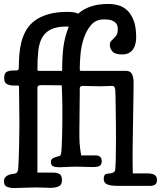

<svg xmlns="http://www.w3.org/2000/svg" viewBox="-43 -845 813 970"><path d="M632 -428Q632 -393 631 -346.5Q630 -300 629.5 -252Q629 -204 628 -158Q627 -112 627 -77Q627 -66 627 -52Q627 -38 627 -23Q627 -8 627.5 6.5Q628 21 628 31H702Q725 31 737.5 38.5Q750 46 750 63Q750 82 740 88Q730 94 720 94H555Q516 94 498.5 86.5Q481 79 481 58Q481 35 498 33Q521 31 529.5 26.5Q538 22 539 12Q541 -5 542 -45.5Q543 -86 543 -149Q543 -183 542.5 -223Q542 -263 541.5 -298.5Q541 -334 540.5 -360.5Q540 -387 539 -394Q538 -399 535 -405Q532 -411 521 -411Q519 -411 511.5 -410.5Q504 -410 494.5 -410Q485 -410 476.5 -409.5Q468 -409 464 -409Q456 -409 443 -409.5Q430 -410 417.5 -410Q405 -410 394 -410.5Q383 -411 378 -411Q360 -411 360 -400Q360 -397 360 -379.5Q360 -362 359.5 -337.5Q359 -313 359 -284Q359 -255 358.5 -229Q358 -203 358 -183Q358 -163 358 -157Q358 -123 362 -93.5Q366 -64 367 -60H439Q471 -60 471 -30Q471 -15 461.5 -8Q452 -1 426 -1Q408 -1 388.5 -2Q369 -3 346 -3Q319 -3 293.5 -1.5Q268 0 257 0Q237 0 225.5 -5Q214 -10 214 -27Q214 -42 229 -48Q244 -54 255 -56Q261 -57 263 -61.5Q265 -66 267 -77Q268 -86 269 -111Q270 -136 271 -168Q272 -200 272 -235Q272 -270 272 -300Q272 -318 271.5 -337Q271 -356 270.5 -372Q270 -388 269.5 -399.5Q269 -411 269 -414Q234 -414 213 -414.5Q192 -415 166 -415Q146 -415 146 -402V27H224Q247 27 258.5 34.5Q270 42 270 66Q270 89 253.5 96.5Q237 104 211 104Q193 104 181 103Q169 102 146 102Q132 102 114 102.5Q96 103 79 103.5Q62 104 48 104.5Q34 105 28 105Q9 105 -7 99Q-23 93 -23 70Q-23 59 -17.5 52Q-12 45 -4 41Q4 37 12.5 35Q21 33 26 33Q39 32 43.5 25Q48 18 49 7Q50 -8 51.5 -41Q53 -74 53.5 -110Q54 -146 54.5 -178.5Q55 -211 55 -227Q55 -275 54 -318Q53 -361 53 -409Q53 -411 50.5 -412Q48 -413 40 -413H24Q7 -413 -7.5 -420Q-22 -427 -22 -450Q-22 -476 -8.5 -482.5Q5 -489 27 -489H40Q52 -489 52 -501Q52 -533 54.5 -567Q57 -601 65 -632.5Q73 -664 89 -692Q105 -720 132.5 -740.5Q160 -761 200.5 -773Q241 -785 299 -785Q315 -785 328 -783Q341 -781 352 -776Q378 -799 415 -812Q452 -825 505 -825Q529 -825 554 -818.5Q579 -812 599.5 -793Q620 -774 632.5 -741Q645 -708 645 -656Q645 -640 641.5 -624.5Q638 -609 630 -597Q622 -585 608.5 -577.5Q595 -570 574 -570Q537 -570 524.5 -585.5Q512 -601 512 -618Q512 -631 518 -637.5Q524 -644 531.5 -651Q539 -658 545.5 -667.5Q552 -677 552 -697Q552 -706 550 -714.5Q548 -723 540.5 -730.5Q533 -738 519.5 -742.5Q506 -747 483 -747Q441 -747 417 -718.5Q393 -690 380 -650.5Q367 -611 363.5 -568.5Q360 -526 360 -498Q360 -490 361.5 -488.5Q363 -487 368 -487H593Q616 -487 624 -470.5Q632 -454 632 -428ZM271 -487Q271 -558 277.5 -608.5Q284 -659 304 -709Q300 -711 295 -711Q245 -711 215.5 -697Q186 -683 170.5 -656Q155 -629 150.5 -588.5Q146 -548 146 -494Q146 -487 154 -487Z"/></svg>

Font: Life Savers ExtraBold
Style: Regular
Weight: 800
Designer: Pablo Impallari, Rodrigo Fuenzalida, Brenda Gallo
Foundry: Pablo Impallari, Rodrigo Fuenzalida, Brenda Gallo
Version: Version 3.001; ttfautohint (v0.95) -l 8 -r 50 -G 200 -x 14 -